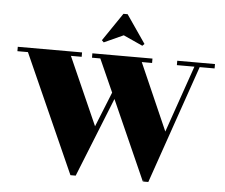

<svg xmlns="http://www.w3.org/2000/svg" viewBox="-53 -811 1024 872"><g transform="rotate(5 459.5 -375.5)"><path d="M397 -614 388 -623 475 -751H494L582 -623L573 -614L485 -654ZM10 -540V-560H303V-540H254L391 -231L455 -390L388 -540H350V-560H624V-540H577L711 -235L817 -540H737V-560H909V-540H841L654 0H630L634 -11L629 0L468 -362L323 0H299L58 -540Z"/></g></svg>

Font: Rozha One
Style: Regular
Weight: 400
Designer: Tim Donaldson, Indian Type Foundry
Foundry: Indian Type Foundry
Version: Version 1.300;PS 1.0;hotconv 1.0.78;makeotf.lib2.5.61930; tt